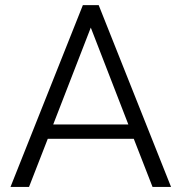

<svg xmlns="http://www.w3.org/2000/svg" viewBox="-20 -739 716 759"><path d="M21.5 0 307.6 -718.8H370.1L656.2 0H583L508.8 -190.4H168.9L94.7 0ZM190.4 -247.1H487.3L338.9 -629.9Z"/></svg>

Font: Min Sans Light
Style: Regular
Weight: 300
Designer: Jinseong-Kim, NotoSansCJK, Nunito
Foundry: Jinseong-Kim
Version: Version 1.400;Glyphs 3.1.2 (3151)